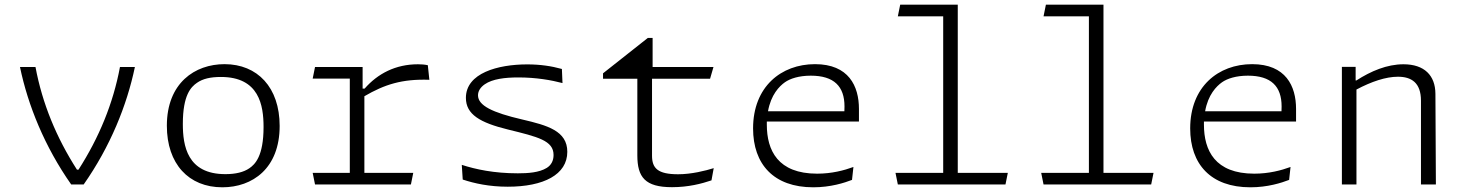

<svg xmlns="http://www.w3.org/2000/svg" viewBox="-20 -785 6240 817"><path d="M131 -500H65C99 -336.5 170 -161 283 0H336C449 -161 520 -336.5 554 -500H490.5C461.5 -344.5 401.5 -199.5 314 -63H307.5C220 -199.5 160 -344.5 131 -500Z M926 12C1054.5 12 1170 -68.5 1170 -249C1170 -413 1075.5 -512 935.5 -512C809.5 -512 690 -432 690 -250C690 -87.5 783 12 926 12ZM758 -257.5C758 -381.5 793 -415 818 -432.5C843 -450 875.5 -457.5 920 -457.5C1083 -457.5 1101.5 -336.5 1101.5 -244.5C1101.5 -120 1065 -85.5 1041 -69C1017 -52.5 983 -44 939 -44C776.5 -44 758 -165 758 -257.5Z M1523 -500H1320.5L1310.5 -450.5H1468.5V-49.5H1310.5L1320.5 0H1728.5L1738.5 -49.5H1530.5V-375.5C1616.5 -425.5 1690 -449.5 1807 -445.5L1800.5 -507.5C1786.5 -510.5 1773 -511.5 1758.5 -511.5C1663.5 -511.5 1587.5 -472 1531.5 -408H1523Z M2223.5 -511C2098.5 -511 1962.5 -474 1962.5 -368.5C1962.5 -298 2023 -263 2141 -234C2269 -202.5 2335.5 -187 2335.5 -125.5C2335.5 -100.5 2325 -82 2306.5 -70.5C2274 -50.5 2226 -47.5 2183.5 -47.5C2082 -47.5 2003.5 -64.5 1945 -83.5L1949 -21C1998.5 -4.5 2062 9.5 2140.5 9.5C2293.5 9.5 2394 -42 2394 -139C2394 -228 2309.5 -251.5 2202.5 -276.5C2075 -306 2014 -336 2014 -379.5C2014 -397 2024 -413.5 2043 -426.5C2075.5 -449 2128.5 -455.5 2185.5 -455.5C2262 -455.5 2326 -444 2373.5 -431.5L2371 -491.5C2326 -504 2278 -511 2223.5 -511Z M2546 -450H2692V-124C2692 -31 2725 11.5 2839.5 11.5C2909.5 11.5 2966 -3.5 3007.5 -17.5L3017 -69.5C2982 -58.5 2922 -43.5 2865.5 -43.5C2779 -43.5 2754.5 -69 2754.5 -122.5V-450H3001.5L3016 -500H2757V-623.5H2736.5L2546 -473Z M3320 -435C3342 -450.5 3379.5 -463 3430 -463C3529.5 -463 3573.5 -417 3573.5 -332C3573.5 -324.5 3573 -318 3573 -311.5H3248C3260.5 -382 3296 -418 3320 -435ZM3184.5 -238.5C3184.5 -86.5 3272 12 3440.5 12C3514.5 12 3573 -7 3605.5 -19.5L3611.5 -74.5C3572 -60 3519.5 -46 3457 -46C3290 -46 3243 -145 3243 -254.5V-268H3635V-321.5C3635 -418.5 3591.5 -512 3448 -512C3304 -512 3184.5 -416 3184.5 -238.5Z M3800.5 0H4258.5L4268.5 -49.5H4055.5V-765H3810.5L3800.5 -715.5H3993.5V-49.5H3790.5Z M4420.5 0H4878.5L4888.5 -49.5H4675.5V-765H4430.5L4420.5 -715.5H4613.5V-49.5H4410.5Z M5180 -435C5202 -450.5 5239.5 -463 5290 -463C5389.5 -463 5433.5 -417 5433.5 -332C5433.5 -324.5 5433 -318 5433 -311.5H5108C5120.5 -382 5156 -418 5180 -435ZM5044.5 -238.5C5044.5 -86.5 5132 12 5300.5 12C5374.5 12 5433 -7 5465.5 -19.5L5471.5 -74.5C5432 -60 5379.5 -46 5317 -46C5150 -46 5103 -145 5103 -254.5V-268H5495V-321.5C5495 -418.5 5451.5 -512 5308 -512C5164 -512 5044.5 -416 5044.5 -238.5Z M6090 0 6088 -386C6087.5 -464 6041 -511.5 5952 -511.5C5882 -511.5 5813.5 -482.5 5751.5 -442.5H5748.5V-500.5H5690V0H5752V-404C5816 -438 5877 -458.5 5928.5 -458.5C5986 -458.5 6026.5 -433 6026.5 -356.5V0Z"/></svg>

Font: Monaspace Argon ExtraLight
Style: Regular
Weight: 200
Designer: Riley Cran & the Lettermatic Team
Foundry: Lettermatic
Version: Version 1.000 (Monaspace Argon)